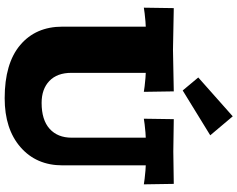

<svg xmlns="http://www.w3.org/2000/svg" viewBox="-118 -898 1026 830"><g transform="rotate(90 395.0 -483.0)"><path d="M371.1 -759.8 314.9 -827.1 482.9 -976.1 564.9 -878.9ZM774.9 -721.2 776.9 -591.8 752.9 -595.2Q710 -600.1 694.8 -600.1V-240.2Q694.8 -127 616.2 -58.6Q537.6 9.8 404.8 9.8Q253.9 9.8 174.6 -57.4Q95.2 -124.5 95.2 -240.2V-600.1Q80.1 -600.1 37.1 -595.2L13.2 -591.8L15.1 -721.2L194.8 -717.8L375 -721.2L377 -591.8L353 -595.2Q310.1 -600.1 294.9 -600.1V-278.8Q294.9 -216.8 330.1 -183.3Q365.2 -149.9 424.8 -149.9Q498.5 -149.9 536.9 -184.6Q575.2 -219.2 575.2 -279.8V-600.1Q560.1 -600.1 517.1 -595.2L493.2 -591.8L495.1 -721.2L634.8 -719.2Z"/></g></svg>

Font: Zantroke
Style: Regular
Weight: 500
Foundry: gluk
Version: Version 0.36